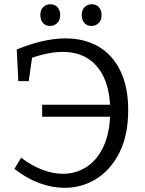

<svg xmlns="http://www.w3.org/2000/svg" viewBox="-20 -891 696 920"><path d="M49 -81.7 81 -135.3Q132 -97 182.7 -77.7Q233.3 -58.3 281 -58.3Q344.7 -58.3 396.2 -92.2Q447.7 -126 477.8 -193.2Q508 -260.3 508 -360Q508 -449.3 481.2 -512.3Q454.3 -575.3 403.7 -608.8Q353 -642.3 280.3 -642.3Q209 -642.3 119 -609L134.7 -622L117.7 -502.3H67.7L60.3 -653.7Q188.7 -707 294.3 -707Q385.3 -707 452.7 -667.3Q520 -627.7 557.2 -550.8Q594.3 -474 594.3 -363.7Q594.3 -244.7 553.2 -161.7Q512 -78.7 442.7 -34.8Q373.3 9 289 9Q230.3 9 169.2 -13.3Q108 -35.7 49 -81.7ZM182 -331.7V-389.3H540V-331.7ZM419 -766.7Q397 -766.7 384.5 -780.5Q372 -794.3 371.7 -818.3Q371.3 -842.7 385.3 -856.7Q399.3 -870.7 419 -870.7Q441 -870.7 453.8 -856.7Q466.7 -842.7 466.7 -818.3Q466.7 -794.3 452.7 -780.5Q438.7 -766.7 419 -766.7ZM220.3 -766.7Q198.7 -766.7 186.2 -780.5Q173.7 -794.3 173.3 -818.3Q173 -842.7 186.8 -856.7Q200.7 -870.7 220.3 -870.7Q242.3 -870.7 255.3 -856.7Q268.3 -842.7 268.3 -818.3Q268.3 -794.3 254.2 -780.5Q240 -766.7 220.3 -766.7Z"/></svg>

Font: Bitter Thin
Style: Regular
Weight: 100
Designer: Sol Matas, and Bitter project Authors
Foundry: Sol Matas
Version: Version 2.002